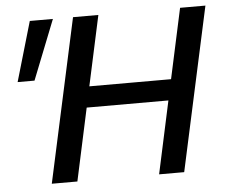

<svg xmlns="http://www.w3.org/2000/svg" viewBox="-49 -714 909 770"><g transform="rotate(-5 405.5 -329.0)"><path d="M805 -658 662 0H561L624 -292H295L232 0H129L272 -658H374L313 -376H642L703 -658ZM28 -418 98 -658H191L96 -418Z"/></g></svg>

Font: Ysabeau Semibold
Style: Italic
Weight: 600
Italic angle: -12°
Designer: Christian Thalmann (Catharsis Fonts)
Version: Version 0.003